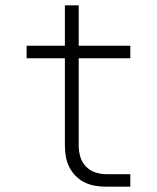

<svg xmlns="http://www.w3.org/2000/svg" viewBox="-20 -702 590 722"><path d="M470 0H379Q358 0 337.5 -3.5Q317 -7 298.5 -16Q280 -25 265 -40Q250 -55 240.5 -74Q231 -93 227.5 -113.5Q224 -134 224 -155V-483H80V-530H224V-682H276V-530H470V-483H276V-155Q276 -133 282 -112.5Q288 -92 302.5 -76.5Q317 -61 337.5 -54Q358 -47 379 -47H470Z"/></svg>

Font: Lode Dark
Style: Regular
Weight: 400
Monospace: yes
Designer: Belleve Invis
Foundry: Belleve Invis
Version: Version 29.2.0; ttfautohint (v1.8.3)